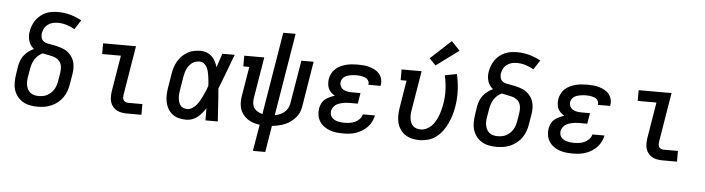

<svg xmlns="http://www.w3.org/2000/svg" viewBox="-55 -1040 5509 1500"><g transform="rotate(5 2700.0 -290.0)"><path d="M255 8Q224 8 193.5 2Q163 -4 138 -19Q113 -34 95 -57.5Q77 -81 68.5 -109Q60 -137 60.5 -168.5Q61 -200 66 -231L76 -296Q80 -318 88.5 -340Q97 -362 112 -381Q127 -400 146.5 -414.5Q166 -429 188 -439Q173 -450 162.5 -465Q152 -480 146.5 -498Q141 -516 140 -535.5Q139 -555 143 -575Q147 -598 156 -621Q165 -644 179.5 -664.5Q194 -685 214 -701Q234 -717 256.5 -726.5Q279 -736 303 -739.5Q327 -743 351 -743Q401 -743 447.5 -730Q494 -717 536 -694L489 -621Q459 -638 425.5 -648.5Q392 -659 356 -659Q343 -659 329.5 -657Q316 -655 303.5 -650Q291 -645 279.5 -637Q268 -629 259.5 -618Q251 -607 246 -594Q241 -581 238 -568Q236 -551 240 -533.5Q244 -516 257 -505.5Q270 -495 287 -491.5Q304 -488 321.5 -485Q339 -482 355.5 -478.5Q372 -475 388.5 -470Q405 -465 420.5 -458Q436 -451 449 -441Q462 -431 473 -418Q484 -405 491.5 -390.5Q499 -376 503 -359Q507 -342 508 -324.5Q509 -307 507 -289Q505 -271 502 -254L491 -189Q487 -162 477.5 -135.5Q468 -109 451.5 -85Q435 -61 412 -42.5Q389 -24 363 -12.5Q337 -1 309.5 3.5Q282 8 255 8ZM255 -76Q272 -76 289 -79Q306 -82 321.5 -90Q337 -98 350.5 -110.5Q364 -123 373.5 -138Q383 -153 388.5 -169.5Q394 -186 397 -203L408 -267Q411 -289 410.5 -310Q410 -331 401 -348.5Q392 -366 375.5 -377.5Q359 -389 339.5 -394Q320 -399 299.5 -402.5Q279 -406 259 -411Q240 -402 224 -388Q208 -374 197.5 -356.5Q187 -339 180.5 -320Q174 -301 171 -282L160 -217Q157 -200 156.5 -182.5Q156 -165 159.5 -149Q163 -133 171 -118.5Q179 -104 192 -94Q205 -84 221.5 -80Q238 -76 255 -76Z M957 0Q935 0 914 -3.5Q893 -7 875.5 -16.5Q858 -26 844.5 -42Q831 -58 825 -77.5Q819 -97 819 -118.5Q819 -140 822 -162L869 -446H722V-530H980L917 -148Q915 -136 915 -124.5Q915 -113 920 -103.5Q925 -94 935.5 -89Q946 -84 957 -84H1069V0Z M1422 8Q1392 8 1364 1.5Q1336 -5 1313.5 -22Q1291 -39 1277 -63Q1263 -87 1257 -114.5Q1251 -142 1252 -172Q1253 -202 1258 -231L1276 -341Q1280 -366 1288 -391Q1296 -416 1309.5 -439.5Q1323 -463 1343 -482.5Q1363 -502 1386.5 -515Q1410 -528 1435.5 -533Q1461 -538 1487 -538Q1512 -538 1535 -529Q1558 -520 1575 -503.5Q1592 -487 1603 -466Q1614 -445 1621 -422Q1630 -449 1639 -476Q1648 -503 1657 -530H1754Q1728 -462 1702.5 -393Q1677 -324 1650 -256Q1656 -192 1659.5 -128Q1663 -64 1668 0H1571Q1571 -24 1571 -48Q1571 -72 1571 -96Q1558 -76 1542.5 -57Q1527 -38 1508 -23Q1489 -8 1466.5 0Q1444 8 1422 8ZM1422 -76Q1442 -76 1461 -88.5Q1480 -101 1493.5 -117.5Q1507 -134 1517.5 -153Q1528 -172 1537.5 -191.5Q1547 -211 1555 -230.5Q1563 -250 1570 -270Q1569 -289 1567.5 -307.5Q1566 -326 1563 -344.5Q1560 -363 1556 -381Q1552 -399 1543.5 -415Q1535 -431 1520.5 -442.5Q1506 -454 1487 -454Q1472 -454 1456.5 -450Q1441 -446 1428 -436.5Q1415 -427 1405 -414Q1395 -401 1388 -386.5Q1381 -372 1377 -357Q1373 -342 1370 -327L1352 -217Q1350 -202 1348.5 -186Q1347 -170 1348.5 -154.5Q1350 -139 1354.5 -124.5Q1359 -110 1368 -98.5Q1377 -87 1391.5 -81.5Q1406 -76 1422 -76Z M1961 205 1996 -3Q1970 -6 1945.5 -14Q1921 -22 1900.5 -36Q1880 -50 1864.5 -70Q1849 -90 1841.5 -114Q1834 -138 1833.5 -164.5Q1833 -191 1838 -217L1876 -446H1829V-530H1986L1932 -204Q1929 -183 1931.5 -163Q1934 -143 1945 -127.5Q1956 -112 1973.5 -102.5Q1991 -93 2010 -88L2117 -735H2214L2107 -88Q2126 -91 2145.5 -99Q2165 -107 2181 -120Q2197 -133 2207 -151.5Q2217 -170 2220 -189L2277 -530H2373L2315 -175Q2312 -157 2306 -139Q2300 -121 2289.5 -105Q2279 -89 2265 -75Q2251 -61 2235 -49.5Q2219 -38 2201.5 -30Q2184 -22 2165.5 -16.5Q2147 -11 2129 -7.5Q2111 -4 2092 -2L2058 205Z M2653 8Q2626 8 2598.5 5Q2571 2 2546.5 -7Q2522 -16 2501 -31Q2480 -46 2466 -68Q2452 -90 2447.5 -116.5Q2443 -143 2447 -170Q2451 -190 2460 -209.5Q2469 -229 2485.5 -242.5Q2502 -256 2521.5 -265Q2541 -274 2561 -280Q2545 -289 2531.5 -302Q2518 -315 2510.5 -331.5Q2503 -348 2501.5 -368Q2500 -388 2503 -407Q2507 -429 2517.5 -450Q2528 -471 2546 -487Q2564 -503 2585.5 -513Q2607 -523 2629 -528.5Q2651 -534 2673 -536Q2695 -538 2717 -538Q2741 -538 2765 -536Q2789 -534 2811 -527.5Q2833 -521 2853.5 -510.5Q2874 -500 2888.5 -483Q2903 -466 2909.5 -443Q2916 -420 2912 -397Q2912 -395 2911.5 -393Q2911 -391 2910 -388H2815Q2815 -389 2815 -390Q2815 -391 2815 -392Q2817 -403 2813 -413.5Q2809 -424 2801 -431.5Q2793 -439 2783 -443Q2773 -447 2762 -449.5Q2751 -452 2740 -453Q2729 -454 2717 -454Q2705 -454 2693.5 -453Q2682 -452 2670 -450Q2658 -448 2646 -444Q2634 -440 2623.5 -433Q2613 -426 2606 -415Q2599 -404 2597 -392Q2594 -374 2602 -357.5Q2610 -341 2625.5 -332Q2641 -323 2659.5 -320.5Q2678 -318 2696 -318H2759L2745 -234H2682Q2669 -234 2655 -233Q2641 -232 2627 -229Q2613 -226 2599 -221Q2585 -216 2573 -207.5Q2561 -199 2553 -186Q2545 -173 2542 -159Q2540 -146 2543 -132.5Q2546 -119 2554.5 -109Q2563 -99 2574.5 -92.5Q2586 -86 2599 -82.5Q2612 -79 2625.5 -77.5Q2639 -76 2653 -76Q2674 -76 2695 -79Q2716 -82 2736 -91Q2756 -100 2771.5 -116.5Q2787 -133 2792 -154H2887Q2882 -129 2870.5 -105.5Q2859 -82 2841 -62.5Q2823 -43 2800 -29Q2777 -15 2752.5 -6.5Q2728 2 2703 5Q2678 8 2653 8Z M3249 8Q3219 8 3190 1Q3161 -6 3137.5 -21.5Q3114 -37 3098 -61Q3082 -85 3075 -112.5Q3068 -140 3068.5 -170.5Q3069 -201 3074 -231L3109 -446H3063V-530H3220L3168 -217Q3165 -201 3164.5 -184.5Q3164 -168 3166.5 -152Q3169 -136 3175 -121.5Q3181 -107 3192.5 -96.5Q3204 -86 3219 -81Q3234 -76 3251 -76Q3274 -76 3296.5 -86Q3319 -96 3336.5 -114Q3354 -132 3366 -153.5Q3378 -175 3386.5 -197.5Q3395 -220 3401 -243Q3407 -266 3411 -289Q3421 -347 3418.5 -403Q3416 -459 3403 -514L3497 -532Q3511 -470 3514 -406Q3517 -342 3506 -276Q3500 -242 3490.5 -209.5Q3481 -177 3466 -145Q3451 -113 3429.5 -83.5Q3408 -54 3379.5 -32.5Q3351 -11 3316.5 -1.5Q3282 8 3249 8ZM3324 -584 3274 -636 3435 -785 3501 -715Z M3855 8Q3824 8 3793.5 2Q3763 -4 3738 -19Q3713 -34 3695 -57.5Q3677 -81 3668.5 -109Q3660 -137 3660.5 -168.5Q3661 -200 3666 -231L3676 -296Q3680 -318 3688.5 -340Q3697 -362 3712 -381Q3727 -400 3746.5 -414.5Q3766 -429 3788 -439Q3773 -450 3762.5 -465Q3752 -480 3746.5 -498Q3741 -516 3740 -535.5Q3739 -555 3743 -575Q3747 -598 3756 -621Q3765 -644 3779.5 -664.5Q3794 -685 3814 -701Q3834 -717 3856.5 -726.5Q3879 -736 3903 -739.5Q3927 -743 3951 -743Q4001 -743 4047.5 -730Q4094 -717 4136 -694L4089 -621Q4059 -638 4025.5 -648.5Q3992 -659 3956 -659Q3943 -659 3929.5 -657Q3916 -655 3903.5 -650Q3891 -645 3879.5 -637Q3868 -629 3859.5 -618Q3851 -607 3846 -594Q3841 -581 3838 -568Q3836 -551 3840 -533.5Q3844 -516 3857 -505.5Q3870 -495 3887 -491.5Q3904 -488 3921.5 -485Q3939 -482 3955.5 -478.5Q3972 -475 3988.5 -470Q4005 -465 4020.5 -458Q4036 -451 4049 -441Q4062 -431 4073 -418Q4084 -405 4091.5 -390.5Q4099 -376 4103 -359Q4107 -342 4108 -324.5Q4109 -307 4107 -289Q4105 -271 4102 -254L4091 -189Q4087 -162 4077.5 -135.5Q4068 -109 4051.5 -85Q4035 -61 4012 -42.5Q3989 -24 3963 -12.5Q3937 -1 3909.5 3.5Q3882 8 3855 8ZM3855 -76Q3872 -76 3889 -79Q3906 -82 3921.5 -90Q3937 -98 3950.5 -110.5Q3964 -123 3973.5 -138Q3983 -153 3988.5 -169.5Q3994 -186 3997 -203L4008 -267Q4011 -289 4010.5 -310Q4010 -331 4001 -348.5Q3992 -366 3975.5 -377.5Q3959 -389 3939.5 -394Q3920 -399 3899.5 -402.5Q3879 -406 3859 -411Q3840 -402 3824 -388Q3808 -374 3797.5 -356.5Q3787 -339 3780.5 -320Q3774 -301 3771 -282L3760 -217Q3757 -200 3756.5 -182.5Q3756 -165 3759.5 -149Q3763 -133 3771 -118.5Q3779 -104 3792 -94Q3805 -84 3821.5 -80Q3838 -76 3855 -76Z M4453 8Q4426 8 4398.5 5Q4371 2 4346.5 -7Q4322 -16 4301 -31Q4280 -46 4266 -68Q4252 -90 4247.5 -116.5Q4243 -143 4247 -170Q4251 -190 4260 -209.5Q4269 -229 4285.5 -242.5Q4302 -256 4321.5 -265Q4341 -274 4361 -280Q4345 -289 4331.5 -302Q4318 -315 4310.5 -331.5Q4303 -348 4301.5 -368Q4300 -388 4303 -407Q4307 -429 4317.5 -450Q4328 -471 4346 -487Q4364 -503 4385.5 -513Q4407 -523 4429 -528.5Q4451 -534 4473 -536Q4495 -538 4517 -538Q4541 -538 4565 -536Q4589 -534 4611 -527.5Q4633 -521 4653.5 -510.5Q4674 -500 4688.5 -483Q4703 -466 4709.5 -443Q4716 -420 4712 -397Q4712 -395 4711.5 -393Q4711 -391 4710 -388H4615Q4615 -389 4615 -390Q4615 -391 4615 -392Q4617 -403 4613 -413.5Q4609 -424 4601 -431.5Q4593 -439 4583 -443Q4573 -447 4562 -449.5Q4551 -452 4540 -453Q4529 -454 4517 -454Q4505 -454 4493.5 -453Q4482 -452 4470 -450Q4458 -448 4446 -444Q4434 -440 4423.5 -433Q4413 -426 4406 -415Q4399 -404 4397 -392Q4394 -374 4402 -357.5Q4410 -341 4425.5 -332Q4441 -323 4459.5 -320.5Q4478 -318 4496 -318H4559L4545 -234H4482Q4469 -234 4455 -233Q4441 -232 4427 -229Q4413 -226 4399 -221Q4385 -216 4373 -207.5Q4361 -199 4353 -186Q4345 -173 4342 -159Q4340 -146 4343 -132.5Q4346 -119 4354.5 -109Q4363 -99 4374.5 -92.5Q4386 -86 4399 -82.5Q4412 -79 4425.5 -77.5Q4439 -76 4453 -76Q4474 -76 4495 -79Q4516 -82 4536 -91Q4556 -100 4571.5 -116.5Q4587 -133 4592 -154H4687Q4682 -129 4670.5 -105.5Q4659 -82 4641 -62.5Q4623 -43 4600 -29Q4577 -15 4552.5 -6.5Q4528 2 4503 5Q4478 8 4453 8Z M5157 0Q5135 0 5114 -3.5Q5093 -7 5075.5 -16.5Q5058 -26 5044.5 -42Q5031 -58 5025 -77.5Q5019 -97 5019 -118.5Q5019 -140 5022 -162L5069 -446H4922V-530H5180L5117 -148Q5115 -136 5115 -124.5Q5115 -113 5120 -103.5Q5125 -94 5135.5 -89Q5146 -84 5157 -84H5269V0Z"/></g></svg>

Font: Iosevka Curly Slab MdExObl
Style: Regular
Weight: 500
Width: 7
Italic angle: -9°
Monospace: yes
Designer: Belleve Invis
Foundry: Belleve Invis
Version: Version 11.1.0; ttfautohint (v1.8.3)